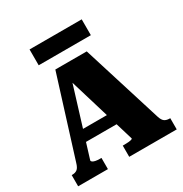

<svg xmlns="http://www.w3.org/2000/svg" viewBox="-203 -1062 1164 1218"><g transform="rotate(-30 379.0 -453.0)"><path d="M177 -300H448L453 -219H173ZM297 -647 325 -619 166 -103Q166 -97 173.5 -92Q181 -87 194 -84.5Q207 -82 225 -82H236V0H18V-82H23Q45 -82 59 -93Q73 -104 82 -136L263 -714H493L676 -128Q685 -101 699 -91.5Q713 -82 735 -82H740V0H392V-82H405Q423 -82 436.5 -83.5Q450 -85 457 -87.5Q464 -90 464 -93ZM185 -906H567V-790H185Z"/></g></svg>

Font: Roboto Serif 20pt ExtraBold
Style: Regular
Weight: 800
Version: Version 1.008